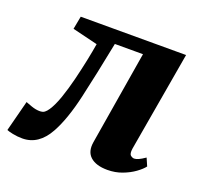

<svg xmlns="http://www.w3.org/2000/svg" viewBox="-135 -676 855 805"><g transform="rotate(20 292.5 -273.0)"><path d="M488 -110Q484.5 -86 492.8 -79.5Q501 -73 508.5 -73Q516.5 -73 527.8 -78Q539 -83 556.5 -95L571.5 -60.5Q560.5 -46 537.8 -29.5Q515 -13 484.5 -1.5Q454 10 419 10Q368.5 10 343 -12.8Q317.5 -35.5 325 -80L394 -497H268.5Q240 -352.5 215 -243.2Q190 -134 154.5 -70Q111.5 8 39 8Q17 8 -3.8 3.8Q-24.5 -0.5 -31.5 -4L4 -141.5Q11 -138.5 31 -131.5Q51 -124.5 68 -124.5Q82 -124.5 90 -130.5Q98 -136.5 105.5 -148Q121.5 -172 135.8 -213Q150 -254 161.8 -301.5Q173.5 -349 182.8 -393.8Q192 -438.5 197 -470L84 -497.5L95 -555.5H565Z"/></g></svg>

Font: Merriweather Black
Style: Italic
Weight: 900
Italic angle: -7.8°
Designer: Eben Sorkin
Foundry: Eben Sorkin
Version: Version 2.200;gftools[0.9.31]